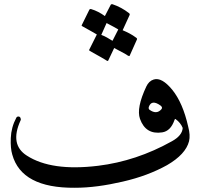

<svg xmlns="http://www.w3.org/2000/svg" viewBox="-20 -880 1023 908"><path d="M707 -504Q745 -516 795 -455Q845 -393 870 -281Q881 -240 874 -212Q858 -150 770 -99Q725 -74 673 -54.5Q621 -35 560 -21Q500 -7 443.5 0.5Q387 8 334 8Q82 10 38 -149Q29 -179 31 -227Q33 -278 57 -323Q60 -329 67 -329Q74 -329 77 -322Q80 -315 77 -310Q25 -196 107 -144Q223 -69 444 -96Q534 -107 621.5 -136Q709 -165 793 -212Q842 -239 844 -275Q834 -300 810 -317Q807 -319 805 -312Q787 -260 747 -254Q669 -242 642 -318Q624 -369 672 -471Q684 -497 707 -504ZM743 -363Q751 -372 739 -381Q697 -411 684 -375Q681 -366 687 -361Q720 -337 743 -363ZM403 -835Q405 -838 411 -837Q428 -832 444.5 -823.5Q461 -815 476 -804L504 -858Q506 -861 512 -860Q554 -846 590 -818Q595 -814 593 -809L560 -737Q577 -730 593 -721.5Q609 -713 625 -701Q630 -697 627 -692L593 -616Q591 -613 583 -618Q580 -621 564 -629.5Q548 -638 520 -653L492 -594Q490 -589 482 -595Q478 -598 458.5 -609Q439 -620 405 -639Q400 -642 402 -645L438 -717Q429 -722 412 -732Q395 -742 369 -756Q364 -759 367 -762ZM512 -687 539 -740V-741Q531 -746 517 -753.5Q503 -761 484 -771L459 -715Q473 -710 486 -702.5Q499 -695 512 -687Z"/></svg>

Font: Amiri
Style: Italic
Weight: 400
Italic angle: 10°
Designer: Khaled Hosny
Version: Version 0.113